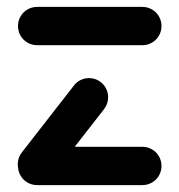

<svg xmlns="http://www.w3.org/2000/svg" viewBox="-20 -537 520 557"><path d="M448.5 -55.6Q448.5 -40.4 441.1 -27.6Q433.7 -14.8 420.9 -7.4Q408.1 0 393 0H87.8Q72.6 0 59.8 -7.4Q47 -14.8 39.6 -27.6Q32.2 -40.4 32.2 -55.6Q32.2 -70.7 39.6 -83.5Q47 -96.3 59.8 -103.7Q72.6 -111.1 87.8 -111.1H393Q408.1 -111.1 420.9 -103.7Q433.7 -96.3 441.1 -83.5Q448.5 -70.7 448.5 -55.6ZM87 -4.8Q71.9 -4.8 59.1 -12.2Q46.3 -19.6 38.9 -32.4Q31.5 -45.2 31.5 -60.4Q31.5 -79.3 43.3 -94.8L194.8 -289.3Q202.2 -299.3 213.7 -304.8Q225.2 -310.4 238.1 -310.4Q253.3 -310.4 266.1 -303Q278.9 -295.6 286.3 -282.8Q293.7 -270 293.7 -254.8Q293.7 -235.9 281.9 -220.4L130.4 -25.9Q123 -15.9 111.5 -10.4Q100 -4.8 87 -4.8ZM448.5 -461.5Q448.5 -446.3 441.1 -433.5Q433.7 -420.7 420.9 -413.3Q408.1 -405.9 393 -405.9H87.8Q72.6 -405.9 59.8 -413.3Q47 -420.7 39.6 -433.5Q32.2 -446.3 32.2 -461.5Q32.2 -476.7 39.6 -489.4Q47 -502.2 59.8 -509.6Q72.6 -517 87.8 -517H393Q408.1 -517 420.9 -509.6Q433.7 -502.2 441.1 -489.4Q448.5 -476.7 448.5 -461.5Z"/></svg>

Font: 26F Galaxy Sans Black
Style: Regular
Weight: 900
Designer: C₂₉H₂₅N₃O₅
Version: Version 1.100